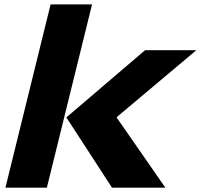

<svg xmlns="http://www.w3.org/2000/svg" viewBox="-20 -860 920 880"><path d="M401.9 -839.8 194.8 0H4.9L211.9 -839.8ZM515.1 -320.8 737.8 0H493.2L284.2 -321.8L645 -629.9H879.9L515.1 -323.2Z"/></svg>

Font: Sinkin Sans 800 Black Italic
Style: Regular
Weight: 900
Italic angle: -112°
Designer: Keith Bates
Foundry: K-Type
Version: Sinkin Sans (version 1.0)  by Keith Bates   •   © 2014   www